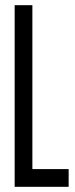

<svg xmlns="http://www.w3.org/2000/svg" viewBox="-20 -720 290 740"><path d="M36.5 0V-700H104.8V-68.3H244.6V0Z"/></svg>

Font: Georama ExtraCondensed Thin
Style: Regular
Weight: 100
Width: 2
Designer: Jean-Baptiste Levee
Foundry: Production Type
Version: Version 1.001